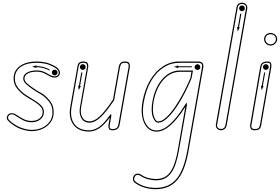

<svg xmlns="http://www.w3.org/2000/svg" viewBox="-20 -948 2036 1397"><path d="M209 6Q180 6 140.8 -6.2Q101.5 -18.5 65.5 -46Q48 -59 35.2 -74Q22.5 -89 35 -109Q40.5 -119 51.8 -122.5Q63 -126 76.2 -123.2Q89.5 -120.5 101 -112Q117 -100.5 146.5 -84.2Q176 -68 209 -68Q246 -68 268.2 -86.5Q290.5 -105 290.5 -132.5Q290.5 -151.5 281.2 -164Q272 -176.5 259 -188Q244.5 -199.5 220.2 -214.8Q196 -230 166.5 -247.5Q136 -266.5 107.5 -300Q79 -333.5 79 -376.5Q79 -434.5 124.8 -467.5Q170.5 -500.5 248 -500.5Q276.5 -500.5 310 -493.8Q343.5 -487 382.5 -464.5Q404.5 -452 412.8 -434.2Q421 -416.5 411 -400.5Q402 -386 383.5 -384Q365 -382 345 -391.5Q332.5 -398.5 306.5 -412.5Q280.5 -426.5 248 -426.5Q205.5 -426.5 181.8 -413Q158 -399.5 158 -376.5Q158 -358 177.2 -341.2Q196.5 -324.5 219.5 -308.5Q247.5 -288.5 274.8 -274Q302 -259.5 325.5 -234.5Q344.5 -216.5 357.5 -192.5Q370.5 -168.5 370.5 -128.5Q370.5 -90 349.2 -59.5Q328 -29 291.5 -11.5Q255 6 209 6ZM209 -3Q275 -3 318.2 -38.5Q361.5 -74 361.5 -128.5Q361.5 -166.5 349.5 -188.5Q337.5 -210.5 319 -228Q296.5 -251.5 270 -266.2Q243.5 -281 214.5 -301Q191.5 -317 170.2 -335.8Q149 -354.5 149 -376.5Q149 -404 176.2 -419.8Q203.5 -435.5 248 -435.5Q282.5 -435.5 309.8 -421Q337 -406.5 349 -399.5Q366.5 -391.5 381.5 -392.8Q396.5 -394 403.5 -405Q411.5 -418 404.2 -431.8Q397 -445.5 378 -456.5Q340.5 -478.5 308.2 -484.8Q276 -491 248 -491Q172.5 -491 130.2 -460.8Q88 -430.5 88 -376.5Q88 -336.5 114.8 -305.2Q141.5 -274 171 -255.5Q200.5 -237.5 225 -222Q249.5 -206.5 265 -194.5Q278.5 -183 289 -168.8Q299.5 -154.5 299.5 -132.5Q299.5 -100.5 274 -79.5Q248.5 -58.5 209 -58.5Q174 -58.5 142.8 -76Q111.5 -93.5 95 -105Q80.5 -116 64.8 -116Q49 -116 43 -105Q33.5 -89.5 43.5 -78Q53.5 -66.5 71 -53Q106.5 -27 143.8 -15Q181 -3 209 -3ZM339.5 -435Q318 -447 293.8 -453Q269.5 -459 244.5 -459.5V-453.5L214 -462L245 -473L244.5 -467Q297.5 -467 342.5 -441.5ZM378 -399.5Q369.5 -399.5 363.2 -405.8Q357 -412 357 -420.5Q357 -429 363.2 -435Q369.5 -441 378 -441Q386.5 -441 392.5 -435Q398.5 -429 398.5 -420.5Q398.5 -412 392.5 -405.8Q386.5 -399.5 378 -399.5Z M626.5 9Q551 9 514 -41Q477 -91 492 -174.5L544 -467Q545 -470.5 547 -478.5Q549 -486.5 558 -493.5Q567 -500.5 587.5 -500.5Q613.5 -500.5 618.8 -485.5Q624 -470.5 622 -461L570.5 -168Q562.5 -122.5 578.8 -93.8Q595 -65 631.5 -65Q667.5 -65 707.5 -103.2Q747.5 -141.5 802 -223L844.5 -463.5Q845.5 -467 848.2 -476Q851 -485 860.2 -492.8Q869.5 -500.5 889 -500.5Q916 -500.5 921.5 -486Q927 -471.5 925 -462L850.5 -41Q848.5 -27.5 842 -18.5Q835.5 -9.5 824.8 -4.8Q814 0 798.5 0Q778.5 0 772.5 -12Q766.5 -24 770 -43L779 -93.5Q740.5 -41 704.2 -16Q668 9 626.5 9ZM626.5 0Q666 0 701 -24.5Q736 -49 774 -102.5Q785.5 -118.5 788.5 -116.8Q791.5 -115 789 -99L779 -41.5Q775.5 -24.5 779.8 -16.8Q784 -9 798.5 -9Q812 -9 820.8 -12.5Q829.5 -16 834.5 -23.5Q839.5 -31 841.5 -43L916 -463.5Q917.5 -472 913.5 -481.5Q909.5 -491 889 -491Q865.5 -491 860 -479.2Q854.5 -467.5 853.5 -462L810.5 -219Q755.5 -136.5 713 -96Q670.5 -55.5 631.5 -55.5Q590.5 -55.5 572 -88.2Q553.5 -121 562 -169.5L613.5 -462.5Q614.5 -471 610.8 -481Q607 -491 587.5 -491Q563 -491 558.2 -481Q553.5 -471 552.5 -465.5L501 -172.5Q487 -92.5 521 -46.2Q555 0 626.5 0ZM553 -292.5 548.5 -324.5 554.5 -324 571.5 -421.5 579.5 -420 562.5 -322.5 568.5 -321.5ZM582.5 -439.5Q573.5 -439.5 567.5 -445.5Q561.5 -451.5 561.5 -460Q561.5 -469 567.5 -475Q573.5 -481 582.5 -481Q591 -481 597 -475Q603 -469 603 -460Q603 -451.5 597 -445.5Q591 -439.5 582.5 -439.5Z M1113.5 428.5Q1068 428.5 1027.5 415.5Q987 402.5 960 381Q947.5 371 947 355Q946.5 339 957.5 326.5Q966 315.5 981 315.5Q996 315.5 1009 324.5Q1028 338.5 1057 346.5Q1086 354.5 1115.5 354.5Q1160.5 354.5 1190.8 332.5Q1221 310.5 1240.8 264Q1260.5 217.5 1273.5 144L1328.5 -171Q1300 -125 1265.8 -83.5Q1231.5 -42 1194 -16Q1156.5 10 1118.5 10Q1081 10 1053.8 -16.8Q1026.5 -43.5 1015.8 -92.8Q1005 -142 1017 -209.5Q1033.5 -298.5 1072 -363.8Q1110.5 -429 1165.2 -464.8Q1220 -500.5 1285 -500.5H1422Q1445.5 -500 1454 -488Q1462.5 -476 1458.5 -455.5L1351.5 151.5Q1325.5 298.5 1268 363.5Q1210.5 428.5 1113.5 428.5ZM1113.5 419Q1206.5 419 1261.5 356.8Q1316.5 294.5 1342.5 150L1449.5 -457.5Q1452.5 -474.5 1446.8 -482.5Q1441 -490.5 1422 -491H1285Q1222 -491 1169.2 -456.8Q1116.5 -422.5 1079.5 -359Q1042.5 -295.5 1026.5 -207.5Q1009 -109.5 1037.8 -54.2Q1066.5 1 1118.5 1Q1155.5 1 1192 -25.2Q1228.5 -51.5 1262.2 -93.2Q1296 -135 1324 -181Q1335 -199.5 1338.8 -198.2Q1342.5 -197 1339 -178L1282 145.5Q1272.5 201.5 1258.5 242.8Q1244.5 284 1224.8 310.8Q1205 337.5 1178 350.8Q1151 364 1115.5 364Q1085 364 1054.5 355.2Q1024 346.5 1003.5 332Q993 324.5 981.8 324.5Q970.5 324.5 964.5 332Q956 343 956.2 354.8Q956.5 366.5 966 373.5Q991.5 394.5 1030.5 406.8Q1069.5 419 1113.5 419ZM1130.5 -55.5Q1107.5 -55.5 1092 -96.8Q1076.5 -138 1089 -209.5Q1108 -314 1162.8 -374.5Q1217.5 -435 1289.5 -435H1384L1374 -379Q1354 -329.5 1325.2 -273.2Q1296.5 -217 1263 -167.5Q1229.5 -118 1195.2 -86.8Q1161 -55.5 1130.5 -55.5ZM1130.5 -64.5Q1158.5 -64.5 1191 -95Q1223.5 -125.5 1256 -173.8Q1288.5 -222 1317 -277Q1345.5 -332 1365.5 -381L1373 -425.5H1289.5Q1221 -425.5 1168.8 -367.5Q1116.5 -309.5 1097.5 -208Q1086.5 -139.5 1099.5 -102Q1112.5 -64.5 1130.5 -64.5ZM1277 -452.5 1246 -462 1277 -472V-466H1376V-458.5H1277ZM1416.5 -439Q1408 -439 1402 -445Q1396 -451 1396 -459.5Q1396 -468.5 1402 -474.5Q1408 -480.5 1416.5 -480.5Q1425.5 -480.5 1431.5 -474.5Q1437.5 -468.5 1437.5 -459.5Q1437.5 -451 1431.5 -445Q1425.5 -439 1416.5 -439Z M1589 0Q1578.5 0 1568.8 -5Q1559 -10 1553.8 -19.8Q1548.5 -29.5 1551 -43.5L1701 -895Q1704 -913.5 1715.5 -921Q1727 -928.5 1739.5 -928.5Q1757 -928.5 1769.2 -917.2Q1781.5 -906 1779 -886L1629 -34.5Q1624.5 -17 1613.2 -8.5Q1602 0 1589 0ZM1589 -9.5Q1599.5 -9.5 1608 -15.8Q1616.5 -22 1620 -36.5L1770 -887.5Q1772.5 -903 1763 -911.2Q1753.5 -919.5 1739.5 -919.5Q1729 -919.5 1720.8 -913.8Q1712.5 -908 1710 -893.5L1560 -41.5Q1557 -25.5 1566.2 -17.5Q1575.5 -9.5 1589 -9.5ZM1709.5 -719.5 1705 -752 1711 -751 1728 -848.5 1736 -847.5 1719 -749.5 1725 -749ZM1740.5 -866.5Q1732 -866.5 1726 -872.8Q1720 -879 1720 -887.5Q1720 -896 1726 -902.2Q1732 -908.5 1740.5 -908.5Q1749 -908.5 1755.2 -902.2Q1761.5 -896 1761.5 -887.5Q1761.5 -879 1755.2 -872.8Q1749 -866.5 1740.5 -866.5Z M1834.5 0Q1809 0 1803.5 -14Q1798 -28 1800 -37.5L1873 -461Q1875.5 -474.5 1881.8 -483.2Q1888 -492 1898.8 -496.2Q1909.5 -500.5 1925 -500.5Q1945.5 -500.5 1951.2 -489.2Q1957 -478 1954 -459.5L1880 -35.5Q1879.5 -32 1876.8 -23.5Q1874 -15 1864.8 -7.5Q1855.5 0 1834.5 0ZM1834.5 -9.5Q1859.5 -9.5 1864.8 -20.8Q1870 -32 1871 -37L1945 -460.5Q1948 -478 1944 -484.8Q1940 -491.5 1925 -491.5Q1911.5 -491.5 1902.8 -488.5Q1894 -485.5 1889 -478.5Q1884 -471.5 1882 -459.5L1809 -35Q1807.5 -28 1811.2 -18.8Q1815 -9.5 1834.5 -9.5ZM1883.5 -292.5 1878.5 -324.5 1884.5 -324 1902 -421.5 1909.5 -420 1892.5 -322.5 1898.5 -321.5ZM1914.5 -439.5Q1905.5 -439.5 1899.5 -445.5Q1893.5 -451.5 1893.5 -460Q1893.5 -469 1899.5 -475Q1905.5 -481 1914.5 -481Q1923 -481 1929 -475Q1935 -469 1935 -460Q1935 -451.5 1929 -445.5Q1923 -439.5 1914.5 -439.5ZM1948.5 -616.5Q1929 -616.5 1915.2 -630.5Q1901.5 -644.5 1901.5 -663Q1901.5 -681 1914.2 -694.5Q1927 -708 1948.5 -708Q1967 -708 1981.8 -695.5Q1996.5 -683 1996.5 -663Q1996.5 -644.5 1982.2 -630.5Q1968 -616.5 1948.5 -616.5ZM1948.5 -625.5Q1964.5 -625.5 1976 -636.8Q1987.5 -648 1987.5 -663Q1987.5 -679 1976 -689Q1964.5 -699 1948.5 -699Q1930.5 -699 1920.5 -688.2Q1910.5 -677.5 1910.5 -663Q1910.5 -648 1921.5 -636.8Q1932.5 -625.5 1948.5 -625.5Z"/></svg>

Font: Edu AU VIC WA NT Arrows
Style: Regular
Weight: 400
Designer: Tina and Corey Anderson, Eben Sorkin, Mirko Velimirovic
Foundry: Google for Education
Version: Version 1.001